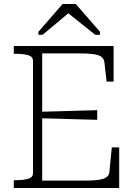

<svg xmlns="http://www.w3.org/2000/svg" viewBox="-20 -940 675 960"><path d="M576 -203V0H49V-39H60Q97 -39 121 -46Q145 -53 145 -75V-635Q145 -657 121 -664Q97 -671 60 -671H49V-710H548V-532H513L502 -629Q499 -647 486 -656.5Q473 -666 446 -669.5Q419 -673 377 -673H191V-37H402Q434 -37 457.5 -39Q481 -41 496 -46Q511 -51 518.5 -59.5Q526 -68 527 -81L539 -203ZM171 -381Q220 -382 269.5 -383.5Q319 -385 368 -386.5Q417 -388 466 -389V-341Q417 -342 368 -343.5Q319 -345 269.5 -346.5Q220 -348 171 -349ZM359 -920H293L172 -781V-766H193L341 -890H301L456 -766H480V-781Z"/></svg>

Font: Roboto Serif Thin
Style: Regular
Weight: 250
Designer: Greg Gazdowicz
Foundry: Commercial Type
Version: Version 1.004